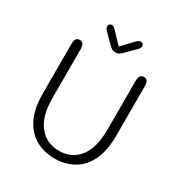

<svg xmlns="http://www.w3.org/2000/svg" viewBox="-183 -906 985 1047"><g transform="rotate(30 309.5 -383.0)"><path d="M310 10.5Q245.5 10.5 193 -18.2Q140.5 -47 109.5 -108.2Q78.5 -169.5 78.5 -267.5V-578Q78.5 -619 107.5 -619Q136.5 -619 136.5 -578V-271Q136.5 -156 183.8 -97Q231 -38 310 -38Q390 -38 436.2 -97Q482.5 -156 482.5 -271V-578Q482.5 -619 511.5 -619Q540.5 -619 540.5 -578V-267.5Q540.5 -169.5 510 -108.2Q479.5 -47 427.2 -18.2Q375 10.5 310 10.5ZM408 -735.5 352 -679.5Q340.5 -668 331 -662.2Q321.5 -656.5 308.5 -656.5Q296 -656.5 286.2 -662.2Q276.5 -668 265.5 -679.5L209.5 -735.5Q199 -746.5 199 -758Q199 -766.5 204.2 -771.8Q209.5 -777 218 -777Q227 -777 233 -772.5Q239 -768 247 -758.5L309 -693.5L370.5 -758.5Q378.5 -767 384.8 -772Q391 -777 399.5 -777Q408.5 -777 414 -771.8Q419.5 -766.5 419.5 -759Q419.5 -754 417 -748Q414.5 -742 408 -735.5Z"/></g></svg>

Font: Sono ExtraLight Monospace Light
Style: Regular
Weight: 300
Version: Version 2.112